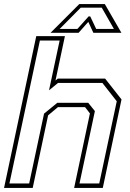

<svg xmlns="http://www.w3.org/2000/svg" viewBox="-37 -928 640 948"><path d="M-17 0 142 -749.5H283.5L237 -530.5L248.5 -540H482L563 -437L470.5 0H329L407 -368L383 -399H249L200.5 -358.5L124.5 0ZM9.5 -22H107L180.5 -367L246 -420.5H398.5L431.5 -379.5L355.5 -22H453L539.5 -428L468.5 -518.5H249.5L205 -482L257.5 -728H160ZM354.5 -908H480.5L562.5 -766H424L399 -820L351 -766H212.5ZM361.5 -890 257.5 -785H345L400.5 -847H408.5L438 -785H525.5L465.5 -890Z"/></svg>

Font: Tourney Thin ExtraLight
Style: Italic
Weight: 250
Italic angle: -12°
Version: Version 1.015